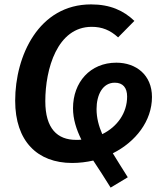

<svg xmlns="http://www.w3.org/2000/svg" viewBox="-20 -726 754 873"><path d="M671 -285C671 -385 599 -441 509 -441C390 -441 312 -352 312 -234C312 -184 327 -138 350 -91C342 -90 334 -90 326 -90C241 -90 186 -141 186 -266C186 -412 240 -604 397 -604C444 -604 481 -589 517 -556L591 -631C542 -678 481 -706 394 -706C156 -706 49 -472 49 -268C49 -84 150 15 308 15C341 15 373 11 404 4C429 42 456 83 483 127L561 80C536 40 513 4 493 -29C597 -81 671 -176 671 -285ZM445 -116C429 -153 419 -190 419 -230C419 -294 446 -350 502 -350C539 -350 558 -327 558 -287C558 -213 514 -150 445 -116Z"/></svg>

Font: Fira Sans Medium
Style: Italic
Weight: 500
Italic angle: -8°
Designer: bBox Type GmbH & Carrois Corporate GbR & Edenspiekermann AG
Foundry: bBox Type GmbH & Carrois Corporate GbR & Edenspiekermann AG
Version: Version 4.301;PS 004.301;hotconv 1.0.88;makeotf.lib2.5.64775